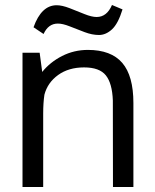

<svg xmlns="http://www.w3.org/2000/svg" viewBox="-20 -746 618 766"><path d="M206.1 -725.1Q227.5 -725.1 257.8 -713.4Q288.1 -701.7 316.9 -689.9Q345.7 -678.2 365.7 -678.2Q406.2 -678.2 426.8 -726.1L468.8 -708.5Q451.2 -651.4 426.8 -628.9Q402.3 -606.4 375 -606.4Q347.7 -606.4 317.9 -617.7Q288.1 -628.9 258.8 -640.6Q229.5 -652.3 210.4 -651.9Q172.9 -651.9 153.8 -610.4L113.8 -637.2Q145 -725.1 206.1 -725.1ZM69.8 0V-535.6H138.2L148.4 -459Q179.7 -498 227.5 -522.5Q275.4 -546.9 330.6 -546.9Q423.3 -546.9 467.8 -495.1Q512.2 -443.4 512.2 -335V0H430.7Q430.7 -322.3 430.2 -345.2Q427.7 -413.6 402.3 -445.3Q377 -477.1 315.4 -477.1Q253.9 -477.1 211.9 -446.8Q169.9 -416.5 157.2 -368.2Q152.3 -335.4 152.3 -293V0Z"/></svg>

Font: Oxygen-Regular
Style: Regular
Weight: 400
Designer: Vernon Adams
Foundry: Vernon Adams
Version: Version Release 0.2.3 webfont; ttfautohint (v0.93.3-1d66) -l